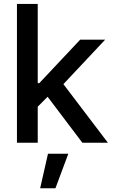

<svg xmlns="http://www.w3.org/2000/svg" viewBox="-20 -748 593 1006"><path d="M169.4 -180.7V-312.5H186L399.9 -540H530.8L285.2 -278.3H266.6ZM68.8 0V-727.5H177.7V0ZM411.6 0 219.7 -253.9 294.4 -330.6 545.4 0ZM190.4 238.3 231.4 57.6H337.9L270.5 238.3Z"/></svg>

Font: V-Inter
Style: Medium-500
Weight: 500
Designer: Rasmus Andersson
Foundry: rsms
Version: Version 4.000;git-4146feb